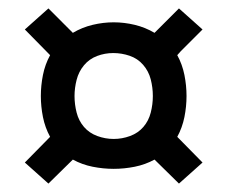

<svg xmlns="http://www.w3.org/2000/svg" viewBox="-20 -568 540 456"><path d="M405 -132 347 -189Q325 -177 300 -172Q275 -167 250 -167Q225 -167 200 -172Q175 -177 153 -189L95 -132L39 -182L99 -243Q87 -265 82 -290Q77 -315 77 -340Q77 -365 82 -390Q87 -415 99 -437L39 -498L95 -548L153 -490Q175 -503 200 -509Q225 -515 250 -515Q275 -515 300 -509Q325 -503 347 -490L405 -548L461 -498L409 -446L401 -437Q413 -415 418 -390Q423 -365 423 -340Q423 -315 418 -290Q413 -265 401 -243L461 -182ZM250 -238Q270 -238 289 -245Q308 -252 320.5 -266.5Q333 -281 338 -300.5Q343 -320 343 -340Q343 -360 338 -379.5Q333 -399 320 -414Q307 -429 288 -435.5Q269 -442 249 -442Q229 -442 210.5 -435Q192 -428 179.5 -413Q167 -398 162 -378.5Q157 -359 157 -340Q157 -320 162 -300.5Q167 -281 179.5 -266.5Q192 -252 211 -245Q230 -238 250 -238Z"/></svg>

Font: Iosevka Slab Medium
Style: Regular
Weight: 500
Monospace: yes
Designer: Belleve Invis
Foundry: Belleve Invis
Version: Version 11.1.1; ttfautohint (v1.8.3)